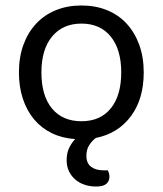

<svg xmlns="http://www.w3.org/2000/svg" viewBox="-20 -495 593 700"><path d="M504 -231Q504 -134 457 -71Q410 -8 329 8Q314 20 304.5 35.5Q295 51 295 73Q295 100 312 113Q329 126 358 126H373Q379 138 379 149Q379 165 368 175Q357 185 330 185Q308 185 288.5 178.5Q269 172 254.5 159.5Q240 147 231.5 129.5Q223 112 223 89Q223 63 232 44.5Q241 26 254 12Q207 9 169 -9.5Q131 -28 104.5 -59.5Q78 -91 63.5 -134.5Q49 -178 49 -231Q49 -287 65.5 -332Q82 -377 112 -409Q142 -441 184 -458Q226 -475 277 -475Q328 -475 370 -458Q412 -441 441.5 -409Q471 -377 487.5 -332Q504 -287 504 -231ZM277 -409Q209 -409 170 -362Q131 -315 131 -231Q131 -146 169.5 -99.5Q208 -53 277 -53Q346 -53 384 -100Q422 -147 422 -231Q422 -315 383.5 -362Q345 -409 277 -409Z"/></svg>

Font: Baloo Da 2
Style: Regular
Weight: 400
Designer: Noopur Datye, Sulekha Rajkumar and Ek Type
Foundry: Ek Type
Version: Version 1.640;hotconv 1.0.111;makeotfexe 2.5.65597; ttfautoh